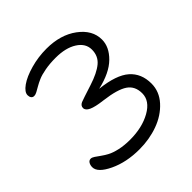

<svg xmlns="http://www.w3.org/2000/svg" viewBox="-181 -854 942 942"><g transform="rotate(-45 290.0 -383.0)"><path d="M255.9 -46.9Q166 -46.9 97.9 -79.3Q29.8 -111.8 29.8 -148.9Q29.8 -163.1 36.1 -173.6Q42.5 -184.1 54.2 -184.1Q62.5 -184.1 73.5 -176.8Q84.5 -169.4 98.9 -158.9Q113.3 -148.4 132.6 -137.9Q151.9 -127.4 184.3 -120.1Q216.8 -112.8 256.8 -112.8Q340.8 -112.8 400.4 -146.2Q460 -179.7 460 -231.9Q460 -282.2 423.6 -306.6Q387.2 -331.1 301.8 -341.8Q249 -348.1 226.1 -358.9Q203.1 -369.6 203.1 -386.2Q203.1 -402.3 220.2 -410.2Q232.9 -415.5 309.1 -439.9Q373 -460.4 405 -487.1Q437 -513.7 437 -558.1Q437 -601.6 394.3 -628.7Q351.6 -655.8 282.2 -655.8Q241.7 -655.8 208.7 -649.7Q175.8 -643.6 156.2 -635Q136.7 -626.5 122.1 -617.9Q107.4 -609.4 96.2 -603.3Q85 -597.2 76.2 -597.2Q65.9 -597.2 60.5 -604.5Q55.2 -611.8 55.2 -623Q55.2 -644.5 86.4 -666.7Q117.7 -689 171.4 -704.1Q225.1 -719.2 282.2 -719.2Q378.9 -719.2 442.9 -671.9Q506.8 -624.5 506.8 -558.1Q506.8 -506.8 461.4 -462.2Q416 -417.5 326.2 -397Q433.1 -385.3 479.5 -344.5Q525.9 -303.7 525.9 -233.9Q525.9 -178.2 486.1 -134.5Q446.3 -90.8 385.5 -68.8Q324.7 -46.9 255.9 -46.9Z"/></g></svg>

Font: Shantell Sans Irregular Bouncy
Style: Regular
Weight: 300
Designer: Stephen Nixon, Anya Danilova, Shantell Martin
Foundry: Arrow Type
Version: Version 1.006;[9816181b4]